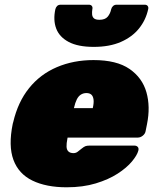

<svg xmlns="http://www.w3.org/2000/svg" viewBox="-20 -785 661 815"><path d="M263 10Q176 10 117.5 -18.5Q59 -47 37 -106.5Q15 -166 34 -259Q35 -261 35 -263Q35 -265 36 -266Q56 -352 103.5 -411Q151 -470 221.5 -500Q292 -530 377 -530Q475 -530 529.5 -492.5Q584 -455 601.5 -393.5Q619 -332 604 -258L598 -228Q596 -217 586 -209Q576 -201 565 -201H267Q267 -200 266.5 -199Q266 -198 266 -196Q262 -176 262.5 -162.5Q263 -149 270.5 -142Q278 -135 292 -135Q298 -135 303 -137Q308 -139 313 -143.5Q318 -148 325 -153Q336 -162 342.5 -164.5Q349 -167 361 -167H550Q560 -167 565 -161Q570 -155 567 -145Q562 -126 540 -99.5Q518 -73 479.5 -48Q441 -23 386.5 -6.5Q332 10 263 10ZM294 -326H374V-327Q379 -349 377 -363Q375 -377 367.5 -383.5Q360 -390 347 -390Q334 -390 323.5 -383.5Q313 -377 306 -363Q299 -349 294 -327ZM378 -586Q311 -586 271.5 -607Q232 -628 218.5 -664Q205 -700 215 -746Q217 -754 222.5 -759.5Q228 -765 238 -765H357Q366 -765 370 -759.5Q374 -754 372 -746Q370 -734 371 -723.5Q372 -713 379 -707Q386 -701 402 -701Q426 -701 437 -714Q448 -727 452 -746Q454 -754 460 -759.5Q466 -765 475 -765H594Q603 -765 607 -759.5Q611 -754 609 -746Q599 -700 570 -664Q541 -628 493 -607Q445 -586 378 -586Z"/></svg>

Font: Rubik Black
Style: Italic
Weight: 900
Italic angle: -12°
Designer: Hubert and Fischer
Foundry: Hubert and Fischer
Version: Version 2.300;gftools[0.9.30]